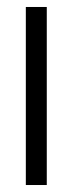

<svg xmlns="http://www.w3.org/2000/svg" viewBox="-20 -530 209 550"><path d="M54 0V-510H114V0Z"/></svg>

Font: Saira ExtraCondensed
Style: Regular
Weight: 400
Width: 2
Designer: Hector Gatti with collaboration of the Omnibus-Type team
Foundry: Omnibus-Type
Version: Version 1.101